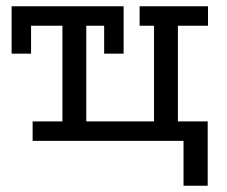

<svg xmlns="http://www.w3.org/2000/svg" viewBox="-20 -449 725 612"><path d="M17 -429H374V-278H312V-367H79V-278H17ZM565 143V0H84V-62H179V-367H83V-429H301V-367H255V-62H471V-367H425V-429H643V-367H547V-62H642V143Z"/></svg>

Font: Podkova
Style: Regular
Weight: 400
Designer: Ilya Yudin
Foundry: Cyreal (www.cyreal.org)
Version: Version 2.103